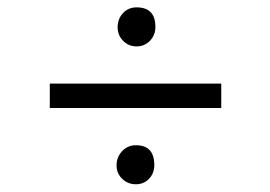

<svg xmlns="http://www.w3.org/2000/svg" viewBox="-20 -548 724 514"><path d="M294.9 -475.1Q294.9 -497.6 309.3 -512.9Q323.7 -528.3 345.7 -528.3Q396 -528.3 396 -476.1Q396 -453.6 381.3 -438.7Q366.7 -423.8 345.7 -423.8Q324.2 -423.8 309.6 -438.7Q294.9 -453.6 294.9 -475.1ZM113.3 -324.2H572.3V-258.8H113.3ZM292 -105Q292 -127.4 306.9 -143.3Q321.8 -159.2 343.8 -159.2Q393.1 -159.2 393.1 -106Q393.1 -84 378.9 -69.3Q364.7 -54.7 343.8 -54.7Q322.3 -54.7 307.1 -69.3Q292 -84 292 -105Z"/></svg>

Font: Selawik
Style: Regular
Weight: 400
Designer: Aaron Bell
Foundry: Microsoft Corporation
Version: Version 1.01